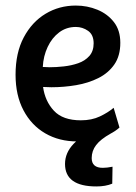

<svg xmlns="http://www.w3.org/2000/svg" viewBox="-20 -505 489 691"><path d="M258 4Q193 4 143 -25Q93 -54 64.5 -108Q36 -162 36 -236Q36 -315 65.5 -370.5Q95 -426 144 -455.5Q193 -485 253 -485Q294 -485 330.5 -470Q367 -455 390 -425.5Q413 -396 413 -351Q413 -304 391.5 -273Q370 -242 334 -224Q298 -206 254 -198.5Q210 -191 165 -191L135 -192Q142 -141 174 -106.5Q206 -72 271 -72Q310 -72 339.5 -86Q369 -100 389 -117L410 -46Q396 -33 373 -21.5Q350 -10 320.5 -3Q291 4 258 4ZM134 -264 159 -263Q182 -263 209.5 -266Q237 -269 261.5 -277.5Q286 -286 301.5 -303.5Q317 -321 317 -349Q317 -380 297 -394Q277 -408 253 -408Q219 -408 193 -388.5Q167 -369 151.5 -336Q136 -303 134 -264ZM327 166Q214 166 214 85Q214 45 245 12.5Q276 -20 334 -37L378 -24Q342 -4 326 17Q310 38 310 64Q310 99 350 99Q365 99 385 95L384 156Q360 166 327 166Z"/></svg>

Font: Kreon Light
Style: Regular
Weight: 400
Version: Version 2.002